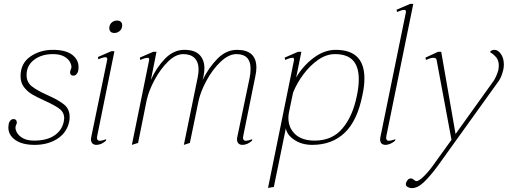

<svg xmlns="http://www.w3.org/2000/svg" viewBox="-20 -737 2625 990"><path d="M23 -80Q23 -87 25 -99Q27 -108 33.5 -115.5Q40 -123 50 -123Q59 -123 63.5 -116.5Q68 -110 66 -100Q65 -97 63 -92.5Q61 -88 60 -83Q58 -71 67 -54Q76 -37 98 -24.5Q120 -12 156 -12Q221 -12 260.5 -38.5Q300 -65 309 -111Q311 -123 311 -127Q311 -158 286 -176.5Q261 -195 210 -218Q170 -236 145.5 -250.5Q121 -265 103.5 -288Q86 -311 86 -344Q86 -410 136 -445Q186 -480 253 -480Q318 -480 351.5 -455Q385 -430 385 -391Q385 -378 383 -371Q381 -362 374.5 -354.5Q368 -347 358 -347Q349 -347 344.5 -353.5Q340 -360 342 -370Q343 -375 345 -379Q347 -383 348 -387Q350 -399 341.5 -416Q333 -433 311 -445.5Q289 -458 253 -458Q194 -458 155.5 -428.5Q117 -399 117 -350Q117 -313 144.5 -291.5Q172 -270 226 -246Q282 -221 310.5 -198Q339 -175 339 -134Q339 -119 337 -111Q325 -53 276 -21.5Q227 10 159 10Q94 10 58.5 -15.5Q23 -41 23 -80Z M544 -599Q547 -614 558 -622.5Q569 -631 584 -631Q596 -631 603 -624.5Q610 -618 610 -607Q610 -589 598 -578Q586 -567 570 -567Q555 -567 548.5 -575.5Q542 -584 544 -599ZM449 -19Q449 -25 450 -28L533 -430V-433Q533 -442 523 -442Q517 -442 506 -438.5Q495 -435 487 -431L485 -443L554 -473H570L482 -40Q480 -30 480 -27Q480 -11 495 -11Q504 -11 528 -19L526 -11Q502 10 477 10Q464 10 456.5 2.5Q449 -5 449 -19Z M1235 -40Q1233 -30 1233 -27Q1233 -11 1248 -11Q1257 -11 1281 -19L1279 -11Q1255 10 1230 10Q1217 10 1209.5 2.5Q1202 -5 1202 -19Q1202 -25 1203 -28L1267 -335Q1272 -358 1272 -383Q1272 -458 1199 -458Q1159 -458 1117 -418Q1075 -378 1044 -320Q1013 -262 1003 -213L959 0L928 10L999 -336Q1004 -361 1004 -377Q1004 -417 983.5 -437.5Q963 -458 925 -458Q886 -458 846.5 -419.5Q807 -381 777 -325Q747 -269 736 -219L692 0L660 10L749 -427V-431Q749 -439 741 -439Q728 -439 703 -428L701 -440L770 -470H787L758 -325Q786 -388 830.5 -434Q875 -480 931 -480Q983 -480 1008.5 -454.5Q1034 -429 1034 -384Q1034 -367 1029 -342L1025 -325Q1055 -387 1100.5 -433.5Q1146 -480 1202 -480Q1302 -480 1302 -388Q1302 -367 1296 -341Z M1496 -427V-431Q1496 -439 1488 -439Q1475 -439 1450 -428L1448 -440L1517 -470H1534L1507 -337Q1540 -395 1595.5 -437.5Q1651 -480 1711 -480Q1859 -480 1859 -333Q1859 -292 1849 -248Q1823 -115 1757.5 -52.5Q1692 10 1590 10Q1536 10 1497.5 -16Q1459 -42 1454 -76L1392 227L1362 232ZM1820 -243Q1830 -289 1830 -329Q1830 -393 1800 -425.5Q1770 -458 1707 -458Q1663 -458 1620.5 -428.5Q1578 -399 1544 -353Q1510 -307 1491 -259L1470 -158Q1467 -143 1467 -129Q1467 -78 1502 -45Q1537 -12 1603 -12Q1693 -12 1746 -75Q1799 -138 1820 -243Z M1940 -18Q1940 -24 1941 -28L2073 -674V-678Q2073 -686 2064 -686Q2052 -686 2027 -675L2025 -687L2095 -717H2111L1973 -40Q1971 -30 1971 -27Q1971 -11 1986 -11Q1993 -11 2019 -19L2017 -11Q2005 -1 1992 4.5Q1979 10 1968 10Q1955 10 1947.5 3Q1940 -4 1940 -18Z M2578 -404Q2578 -391 2575 -377Q2566 -340 2552 -320L2236 120Q2199 170 2166.5 201.5Q2134 233 2104 233Q2092 233 2081.5 227Q2071 221 2073 208Q2076 198 2082.5 190.5Q2089 183 2099 183Q2106 183 2114 190Q2122 197 2127 197Q2140 197 2166 171.5Q2192 146 2215 113L2308 -16L2231 -429Q2229 -439 2214 -439Q2201 -439 2176 -428L2174 -440L2239 -470H2255L2329 -46L2526 -321Q2541 -345 2550 -377Q2552 -393 2552 -398Q2552 -424 2540 -439.5Q2528 -455 2506 -469Q2515 -480 2529 -480Q2548 -480 2563 -458.5Q2578 -437 2578 -404Z"/></svg>

Font: Taviraj Thin
Style: Italic
Weight: 250
Italic angle: -12°
Designer: Katatrad Team
Foundry: CadsonDemak
Version: Version 1.001